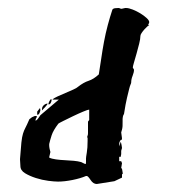

<svg xmlns="http://www.w3.org/2000/svg" viewBox="-20 -441 424 480"><path d="M195 -1Q181 5 161 9Q141 13 125 13Q116 13 100.5 11Q85 9 69.5 4Q54 -1 42.5 -8Q31 -15 31 -26Q31 -30 30.5 -34.5Q30 -39 30 -43Q32 -71 33.5 -85Q35 -99 37.5 -107Q40 -115 43.5 -121.5Q47 -128 53 -142Q53 -143 55.5 -144.5Q58 -146 60 -148L67 -151H72Q72 -147 70.5 -145.5Q69 -144 69 -141V-139Q73 -141 75.5 -145Q78 -149 81 -153L127 -192H111Q115 -196 124 -200Q133 -204 143.5 -208.5Q154 -213 163 -217Q172 -221 175 -224Q189 -235 201.5 -239Q214 -243 227 -255Q230 -273 233 -294Q236 -315 240 -336.5Q244 -358 249.5 -378.5Q255 -399 261 -417Q263 -420 268 -420.5Q273 -421 276 -421Q278 -421 280 -420Q282 -419 284 -419L293 -421H295Q302 -421 312 -417Q322 -413 331 -407.5Q340 -402 346.5 -396Q353 -390 353 -386Q353 -382 350 -380L353 -378Q352 -378 348.5 -375Q345 -372 341 -367.5Q337 -363 334 -358.5Q331 -354 331 -351Q331 -344 328 -332Q325 -320 321.5 -307.5Q318 -295 315 -285Q312 -275 312 -272L315 -267Q315 -260 311.5 -251.5Q308 -243 308 -235Q308 -233 306.5 -230Q305 -227 303 -219Q301 -211 297.5 -196.5Q294 -182 290 -156Q286 -151 286.5 -137.5Q287 -124 285 -117L283 -110Q283 -108 284 -102.5Q285 -97 285 -92Q282 -92 280 -88.5Q278 -85 278 -81V-75L282 -87Q283 -83 284 -78Q285 -73 285 -71L283 -64V-56Q283 -54 282.5 -53Q282 -52 282 -51V-49H278V-38H283L285 -33L283 -21L285 -19Q285 -18 286 -13.5Q287 -9 287 -7L285 -5V3L266 12L222 19Q213 19 206.5 9Q200 -1 197 -1ZM103 -47Q109 -44 120 -42.5Q131 -41 142.5 -40.5Q154 -40 164.5 -39Q175 -38 182 -36Q183 -36 187.5 -33.5Q192 -31 194 -31Q195 -31 195 -36V-45Q195 -48 197 -59.5Q199 -71 199 -89V-97H198Q198 -100 199 -102Q200 -104 200 -108V-137L203 -141V-167Q200 -167 188 -162Q176 -157 162.5 -150.5Q149 -144 138 -138.5Q127 -133 126 -132Q113 -115 109 -102.5Q105 -90 103 -81V-76Q103 -74 103.5 -72Q104 -70 104 -69L106 -61Q106 -60 104.5 -54.5Q103 -49 103 -47ZM99 -182Q99 -180 93 -173.5Q87 -167 85 -165V-168Q85 -174 89.5 -178Q94 -182 99 -182ZM81 -166Q81 -164 79 -159Q77 -154 73 -154V-162L80 -171ZM108 -193Q109 -193 109 -191Q109 -188 107 -184Q105 -180 102 -180Q101 -180 101 -181Q101 -183 103.5 -188Q106 -193 108 -193Z"/></svg>

Font: East Sea Dokdo Cyrillic
Style: Regular
Weight: 400
Version: Version 1.00 July 4, 2018, initial release